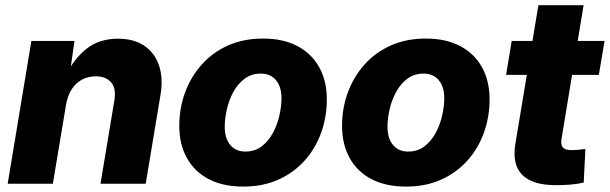

<svg xmlns="http://www.w3.org/2000/svg" viewBox="-20 -689 2287 720"><path d="M227.5 -295.4 178.2 0H8.8L97.7 -535.6H259.3L239.7 -397.9L225.1 -403.3Q257.3 -469.2 305.2 -506.6Q353 -543.9 422.4 -543.9Q481.4 -543.9 520.8 -517.6Q560.1 -491.2 576.2 -443.8Q592.3 -396.5 582 -334L526.4 0H356.9L408.7 -311.5Q416.5 -357.4 396.7 -380.1Q377 -402.8 338.9 -402.8Q309.6 -402.8 286.4 -389.9Q263.2 -377 248 -352.8Q232.9 -328.6 227.5 -295.4Z M892.1 10.7Q816.4 10.7 762.7 -17.3Q709 -45.4 680.7 -96.7Q652.3 -147.9 652.3 -217.3Q652.3 -283.2 674.1 -342.3Q695.8 -401.4 736.6 -447Q777.3 -492.7 835.4 -518.6Q893.6 -544.4 966.3 -544.4Q1042 -544.4 1095.5 -516.1Q1148.9 -487.8 1177.2 -436.5Q1205.6 -385.3 1205.6 -316.4Q1205.6 -251 1184.6 -192.1Q1163.6 -133.3 1123 -87.6Q1082.5 -42 1024.4 -15.6Q966.3 10.7 892.1 10.7ZM899.9 -120.6Q935.5 -120.6 961.2 -140.1Q986.8 -159.7 1003.4 -190.4Q1020 -221.2 1027.8 -256.1Q1035.6 -291 1035.6 -320.8Q1035.6 -350.1 1026.1 -370.6Q1016.6 -391.1 999.5 -402.1Q982.4 -413.1 958.5 -413.1Q922.9 -413.1 897 -393.6Q871.1 -374 854.7 -343.5Q838.4 -313 830.6 -278.6Q822.8 -244.1 822.8 -213.4Q822.8 -169.9 843.5 -145.3Q864.3 -120.6 899.9 -120.6Z M1502.4 10.7Q1426.8 10.7 1373 -17.3Q1319.3 -45.4 1291 -96.7Q1262.7 -147.9 1262.7 -217.3Q1262.7 -283.2 1284.4 -342.3Q1306.2 -401.4 1346.9 -447Q1387.7 -492.7 1445.8 -518.6Q1503.9 -544.4 1576.7 -544.4Q1652.3 -544.4 1705.8 -516.1Q1759.3 -487.8 1787.6 -436.5Q1815.9 -385.3 1815.9 -316.4Q1815.9 -251 1794.9 -192.1Q1773.9 -133.3 1733.4 -87.6Q1692.9 -42 1634.8 -15.6Q1576.7 10.7 1502.4 10.7ZM1510.3 -120.6Q1545.9 -120.6 1571.5 -140.1Q1597.2 -159.7 1613.8 -190.4Q1630.4 -221.2 1638.2 -256.1Q1646 -291 1646 -320.8Q1646 -350.1 1636.5 -370.6Q1627 -391.1 1609.9 -402.1Q1592.8 -413.1 1568.8 -413.1Q1533.2 -413.1 1507.3 -393.6Q1481.4 -374 1465.1 -343.5Q1448.7 -313 1440.9 -278.6Q1433.1 -244.1 1433.1 -213.4Q1433.1 -169.9 1453.9 -145.3Q1474.6 -120.6 1510.3 -120.6Z M2247.1 -535.6 2225.6 -408.2H1877.9L1898.9 -535.6ZM1999 -669.4H2168.5L2085.9 -169.4Q2082 -146.5 2090.6 -136.2Q2099.1 -126 2124 -126Q2133.8 -126 2150.6 -127.4Q2167.5 -128.9 2175.3 -130.4L2168.9 -4.4Q2144.5 1.5 2117.4 3.4Q2090.3 5.4 2064.9 5.4Q1976.1 5.4 1938 -33.7Q1899.9 -72.8 1912.6 -149.4Z"/></svg>

Font: Inter 20pt ExtraBold
Style: Italic
Weight: 800
Italic angle: -9.3988°
Version: Version 4.001;git-66647c0bb